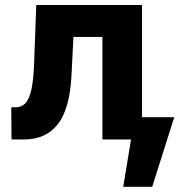

<svg xmlns="http://www.w3.org/2000/svg" viewBox="-20 -550 731 757"><path d="M24.4 -127H42Q65.9 -127 80.8 -143.6Q95.7 -160.2 103.8 -197Q111.8 -233.9 114.3 -295.9L123 -530.3H540V-87.9H667L580.1 186.5H465.8L496.6 0H383.8V-404.3H269.5L261.7 -249Q254.4 -118.7 207.3 -59.3Q160.2 0 74.2 0H25.4Z"/></svg>

Font: Pretendard Std ExtraBold
Style: Regular
Weight: 800
Designer: Base glyphs from Inter by Rasmus Andersson; Hangeul glyphs from Noto Sans CJK(Source Han Sans) by Jang Soo-young and Kan
Foundry: Kil Hyung-jin
Version: Version 1.309